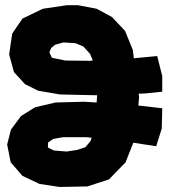

<svg xmlns="http://www.w3.org/2000/svg" viewBox="-20 -701 666 746"><path d="M239.3 -680.7 146.5 -667 67.4 -628.9 27.3 -570.3 15.6 -489.3 34.2 -420.9 77.1 -374 127.9 -348.6 212.9 -334 345.7 -331.1H357.4L355.5 -302.7L306.6 -305.7L195.3 -302.7L116.2 -284.2L61.5 -250L22.5 -197.3L7.8 -139.6L21.5 -70.3L67.4 -17.6L133.8 13.7L210.9 25.4L319.3 23.4L403.3 -3.9L467.8 -70.3L498 -146.5L586.9 -132.8L608.4 -201.2L610.4 -280.3L517.6 -291L520.5 -324.2L518.6 -336.9L543 -337.9L610.4 -344.7V-405.3L590.8 -483.4L500 -474.6L496.1 -506.8L465.8 -581.1L415 -634.8L355.5 -667L283.2 -680.7ZM340.8 -465.8 326.2 -464.8 233.4 -465.8 181.6 -476.6 171.9 -497.1 178.7 -514.6 194.3 -527.3 226.6 -536.1 273.4 -533.2 303.7 -520.5 330.1 -491.2ZM335.9 -166 332 -153.3 311.5 -128.9 278.3 -118.2 238.3 -112.3 189.5 -116.2 166 -127.9 167 -147.5 186.5 -161.1 224.6 -168H314.5Z"/></svg>

Font: MaokenAssortedSans-TC
Style: Regular
Weight: 500
Version: Version 0.83